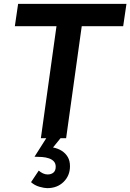

<svg xmlns="http://www.w3.org/2000/svg" viewBox="-20 -717 676 996"><path d="M192 0 273 -581H57L74 -697H636L619 -581H404L323 0ZM225 259Q210 259 185 252Q160 245 141 228L181 168Q191 177 203 182.5Q215 188 227 188Q246 188 257.5 178Q269 168 269 148Q269 131 259.5 120.5Q250 110 234 104.5Q218 99 198.5 97.5Q179 96 159 96L227 -11L302 -10L255 48Q281 53 300.5 65.5Q320 78 331.5 97.5Q343 117 343 145Q343 194 310 226.5Q277 259 225 259Z"/></svg>

Font: Hanken Grotesk
Style: Bold Italic
Weight: 700
Italic angle: -8°
Designer: Alfredo Marco Pradil
Foundry: Hanken Design Co.
Version: Version 3.013